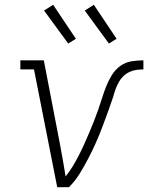

<svg xmlns="http://www.w3.org/2000/svg" viewBox="-20 -782 640 802"><path d="M219 0 122 -492H65V-530H163L231 -177Q237 -144 243 -111Q249 -78 254 -45Q271 -66 284.5 -88.5Q298 -111 310 -134.5Q322 -158 332.5 -181.5Q343 -205 353 -228.5Q363 -252 372.5 -276Q382 -300 390.5 -324.5Q399 -349 406.5 -373Q414 -397 423.5 -421Q433 -445 447 -468Q461 -491 482.5 -506.5Q504 -522 529.5 -526Q555 -530 579 -530V-492Q565 -492 550 -490Q535 -488 521 -481.5Q507 -475 495.5 -464Q484 -453 476.5 -439.5Q469 -426 463.5 -411.5Q458 -397 454 -382V-381Q443 -348 431 -315Q419 -282 406.5 -249Q394 -216 379.5 -183.5Q365 -151 348.5 -119.5Q332 -88 313 -57Q294 -26 268 0ZM435 -600 334 -738 372 -762 467 -620ZM265 -600 164 -738 202 -762 297 -620Z"/></svg>

Font: Iosevka Slab XLtEx
Style: Italic
Weight: 200
Width: 7
Italic angle: -9°
Monospace: yes
Designer: Belleve Invis
Foundry: Belleve Invis
Version: Version 11.1.0; ttfautohint (v1.8.3)